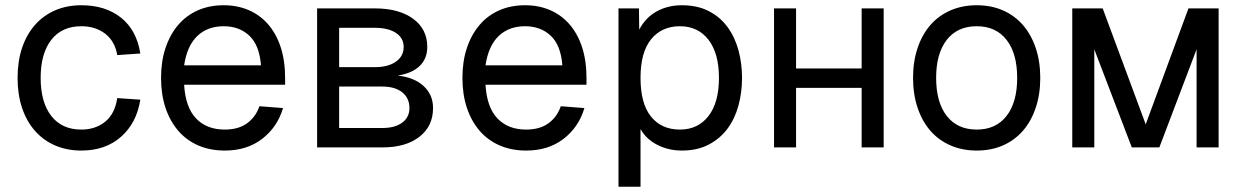

<svg xmlns="http://www.w3.org/2000/svg" viewBox="-20 -562 4746 732"><path d="M290 12Q235 12 190 -7.5Q145 -27 113 -63.5Q81 -100 64 -151Q47 -202 47 -265Q47 -328 64 -379Q81 -430 113 -466.5Q145 -503 190 -522.5Q235 -542 290 -542Q382 -542 441.5 -494.5Q501 -447 515 -358L427 -352Q418 -405 381 -433.5Q344 -462 290 -462Q216 -462 175.5 -410Q135 -358 135 -265Q135 -172 175.5 -120Q216 -68 290 -68Q344 -68 381 -98Q418 -128 427 -188L515 -182Q501 -93 441.5 -40.5Q382 12 290 12Z M837 12Q781 12 736 -7.5Q691 -27 659.5 -63.5Q628 -100 611 -151Q594 -202 594 -265Q594 -328 611 -379Q628 -430 659 -466.5Q690 -503 734 -522.5Q778 -542 833 -542Q885 -542 928 -523.5Q971 -505 1002 -469.5Q1033 -434 1050 -382.5Q1067 -331 1067 -264V-239H682Q687 -153 727.5 -110.5Q768 -68 837 -68Q889 -68 922 -92Q955 -116 969 -157L1059 -150Q1038 -78 980 -33Q922 12 837 12ZM975 -313Q969 -390 930.5 -426Q892 -462 833 -462Q771 -462 732 -424.5Q693 -387 682 -313Z M1189 0V-530H1409Q1501 -530 1555 -490.5Q1609 -451 1609 -383Q1609 -338 1579.5 -310Q1550 -282 1496 -274Q1559 -267 1595 -234Q1631 -201 1631 -150Q1631 -81 1579 -40.5Q1527 0 1438 0ZM1273 -74H1438Q1486 -74 1513.5 -94.5Q1541 -115 1541 -150Q1541 -188 1513.5 -210Q1486 -232 1438 -232H1273ZM1273 -306H1409Q1460 -306 1489.5 -327Q1519 -348 1519 -383Q1519 -417 1489.5 -436.5Q1460 -456 1409 -456H1273Z M1986 12Q1930 12 1885 -7.5Q1840 -27 1808.5 -63.5Q1777 -100 1760 -151Q1743 -202 1743 -265Q1743 -328 1760 -379Q1777 -430 1808 -466.5Q1839 -503 1883 -522.5Q1927 -542 1982 -542Q2034 -542 2077 -523.5Q2120 -505 2151 -469.5Q2182 -434 2199 -382.5Q2216 -331 2216 -264V-239H1831Q1836 -153 1876.5 -110.5Q1917 -68 1986 -68Q2038 -68 2071 -92Q2104 -116 2118 -157L2208 -150Q2187 -78 2129 -33Q2071 12 1986 12ZM2124 -313Q2118 -390 2079.5 -426Q2041 -462 1982 -462Q1920 -462 1881 -424.5Q1842 -387 1831 -313Z M2338 150V-530H2416L2417 -449Q2441 -495 2483.5 -518.5Q2526 -542 2580 -542Q2639 -542 2682.5 -519.5Q2726 -497 2754 -458.5Q2782 -420 2795.5 -370Q2809 -320 2809 -265Q2809 -210 2795.5 -160Q2782 -110 2754 -72Q2726 -34 2682.5 -11Q2639 12 2580 12Q2528 12 2485.5 -10Q2443 -32 2422 -70V150ZM2572 -68Q2641 -68 2681 -119.5Q2721 -171 2721 -265Q2721 -359 2681 -410.5Q2641 -462 2572 -462Q2503 -462 2462.5 -412.5Q2422 -363 2422 -265Q2422 -167 2462 -117.5Q2502 -68 2572 -68Z M2931 0V-530H3015V-301H3265V-530H3349V0H3265V-227H3015V0Z M3704 12Q3649 12 3604 -7.5Q3559 -27 3527.5 -63Q3496 -99 3478.5 -150.5Q3461 -202 3461 -265Q3461 -328 3478.5 -379.5Q3496 -431 3527.5 -467Q3559 -503 3604 -522.5Q3649 -542 3704 -542Q3759 -542 3803.5 -522.5Q3848 -503 3879.5 -467Q3911 -431 3928.5 -379.5Q3946 -328 3946 -265Q3946 -202 3928.5 -150.5Q3911 -99 3879.5 -63Q3848 -27 3803.5 -7.5Q3759 12 3704 12ZM3704 -68Q3777 -68 3817.5 -120Q3858 -172 3858 -265Q3858 -358 3817.5 -410Q3777 -462 3704 -462Q3630 -462 3589.5 -410Q3549 -358 3549 -265Q3549 -172 3589.5 -120Q3630 -68 3704 -68Z M4068 0V-530H4184L4348 -88L4511 -530H4626V0H4542V-374L4400 0H4295L4152 -374V0Z"/></svg>

Font: Geist
Style: Regular
Weight: 400
Designer: Basement.studio, Andrés Briganti, Mateo Zaragoza
Foundry: Basement.studio, Vercel, Andrés Briganti, Guido Ferreyra, Mateo Zaragoza
Version: Version 1.401